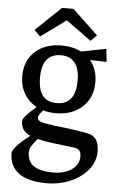

<svg xmlns="http://www.w3.org/2000/svg" viewBox="-62 -746 645 1023"><g transform="rotate(5 261.0 -234.0)"><path d="M27 90Q27 76 52.5 48.5Q78 21 119 -9Q68 -30 68 -85Q68 -104 139 -165Q96 -188 72 -229Q48 -270 48 -323Q48 -405 101.5 -454Q155 -503 244 -503Q304 -503 348 -480L482 -506L489 -437L400 -439Q439 -392 439 -323Q439 -241 385 -191Q331 -141 243 -141Q207 -141 175 -150Q150 -121 150 -110Q150 -95 168.5 -88Q187 -81 243 -74Q300 -68 356.5 -60Q413 -52 437 -44Q459 -37 471 -14.5Q483 8 483 44Q483 96 448.5 139.5Q414 183 355 209Q296 235 227 235Q128 235 77.5 198Q27 161 27 90ZM344 -323Q344 -451 244 -451Q143 -451 143 -322Q143 -195 243 -195Q344 -195 344 -323ZM257 175Q317 175 355.5 148Q394 121 394 77Q394 56 385.5 46Q377 36 355 33L225 17Q186 11 159 4Q135 33 126.5 48.5Q118 64 118 78Q118 127 152 151Q186 175 257 175ZM259 -639 124 -541 92 -573 228 -703H289L426 -573L394 -541Z"/></g></svg>

Font: Andada Pro Medium
Style: Regular
Weight: 500
Designer: Carolina Giovagnoli
Foundry: Huerta Tipografica
Version: Version 3.005; ttfautohint (v1.8.4)